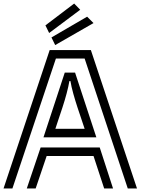

<svg xmlns="http://www.w3.org/2000/svg" viewBox="-20 -1062 792 1082"><path d="M236 -919 398 -1042 432 -1007 257 -876ZM270 -851 471 -968 507 -932 291 -808ZM457 -732H295L50 0H0L260 -780H492L752 0H700ZM345 -653H403L523 -288H225ZM457 -336Q452 -352 441 -384Q430 -416 417 -455.5Q404 -495 393 -534.5Q382 -574 377 -605H371Q366 -575 355.5 -535.5Q345 -496 332 -456.5Q319 -417 308 -384.5Q297 -352 292 -336ZM507 -183H243L181 0H131L209 -231H542L617 0H567Z"/></svg>

Font: Train One
Style: Regular
Weight: 400
Designer: Fontworks Inc.
Foundry: Fontworks Inc.
Version: Version 1.100